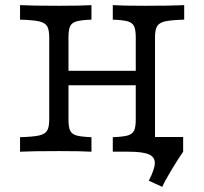

<svg xmlns="http://www.w3.org/2000/svg" viewBox="-20 -591 796 748"><path d="M508.9 -125.8V-445.2Q508.9 -475 502.4 -488.7Q496 -502.4 477.8 -507.7Q459.7 -512.9 419.4 -514.5V-571Q457.3 -568.5 546 -568.5Q653.2 -568.5 697.6 -571V-514.5Q646 -512.9 623 -507.7Q600 -502.4 591.9 -488.7Q583.9 -475 583.9 -445.2V0H419.4V-56.5Q459.7 -58.1 477.8 -63.3Q496 -68.5 502.4 -82.3Q508.9 -96 508.9 -125.8ZM171.8 -125.8V-445.2Q171.8 -475 163.7 -488.7Q155.6 -502.4 132.7 -507.7Q109.7 -512.9 58.1 -514.5V-571Q103.2 -568.5 209.7 -568.5Q299.2 -568.5 336.3 -571V-514.5Q296 -512.9 277.8 -507.7Q259.7 -502.4 253.2 -488.7Q246.8 -475 246.8 -445.2V-125.8Q246.8 -96 253.2 -82.3Q259.7 -68.5 277.8 -63.3Q296 -58.1 336.3 -56.5V0Q299.2 -2.4 209.7 -2.4Q103.2 -2.4 58.1 0V-56.5Q109.7 -58.1 132.7 -63.3Q155.6 -68.5 163.7 -82.3Q171.8 -96 171.8 -125.8ZM218.5 -315.3H537.1V-258.9H218.5ZM480.6 0 541.9 -57.3H693.5V0Q673.4 29 648.4 70.6Q623.4 112.1 612.1 137.1L559.7 112.9Q583.1 67.7 583.1 44Q583.1 20.2 559.3 10.1Q535.5 0 480.6 0Z"/></svg>

Font: Playfair Micro SmCond SmLight
Style: Regular
Weight: 360
Width: 4
Designer: Claus Eggers Sørensen
Foundry: Claus Eggers Sørensen
Version: Version 2.100;Glyphs 3.2 (3219)